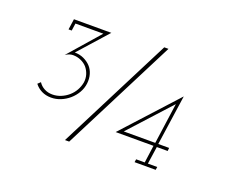

<svg xmlns="http://www.w3.org/2000/svg" viewBox="-116 -957 1509 1197"><g transform="rotate(20 638.0 -358.5)"><path d="M862 -20H919L935 -136H684L1007 -490L959 -157H1031L1029 -136H957L940 -20H1002L999 0H859ZM977 -428 730 -157H939ZM221 -479 402 -686H217L210 -637H189L199 -708H447L275 -515Q308 -515 335 -502.5Q362 -490 381 -470Q400 -450 408.5 -421Q417 -392 413 -359Q409 -326 392 -297Q375 -268 350 -246.5Q325 -225 294.5 -212.5Q264 -200 231 -200Q196 -200 168 -214Q140 -228 122 -252L140 -269Q154 -247 178 -234Q202 -221 232 -221Q261 -221 288 -232Q315 -243 337 -262Q359 -281 373 -306Q387 -331 392 -359Q396 -387 388 -412Q380 -437 364 -456Q348 -474 323.5 -485Q299 -496 271 -496Q258 -496 245.5 -491.5Q233 -487 221 -479ZM404 19Q501 -171 596 -358.5Q691 -546 788 -736H816Q719 -546 624 -358.5Q529 -171 432 19Z"/></g></svg>

Font: Josefin Slab Light
Style: Italic
Weight: 300
Italic angle: -12°
Designer: Santiago Orozco
Foundry: Typemade
Version: Version 2.000